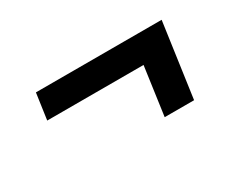

<svg xmlns="http://www.w3.org/2000/svg" viewBox="-49 -497 592 492"><g transform="rotate(-30 247.0 -251.0)"><path d="M416 -141H329L349 -284H64L75 -361H447Z"/></g></svg>

Font: Fira Sans
Style: Italic
Weight: 400
Italic angle: -8°
Designer: bBox Type GmbH & Carrois Corporate GbR & Edenspiekermann AG
Foundry: bBox Type GmbH & Carrois Corporate GbR & Edenspiekermann AG
Version: Version 4.301